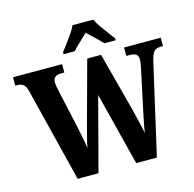

<svg xmlns="http://www.w3.org/2000/svg" viewBox="-132 -1063 1209 1194"><g transform="rotate(-15 472.5 -465.5)"><path d="M71 -607Q63 -638 48.5 -649Q34 -660 8 -660H-3V-714H313V-660H292Q240 -660 240 -615Q240 -607 243 -588.5Q246 -570 250 -555L300 -328Q308 -293 317 -247Q326 -201 330 -169Q336 -201 345 -234Q354 -267 364 -307L473 -707H562L661 -332Q673 -283 683 -241.5Q693 -200 699 -167Q704 -201 713 -244Q722 -287 731 -331L779 -555Q782 -569 785 -588Q788 -607 788 -617Q788 -640 774.5 -650Q761 -660 733 -660H712V-714H948V-660H931Q906 -660 891 -645.5Q876 -631 865 -582L732 0H599L480 -470L356 0H222ZM338 -784Q352 -803 372 -829Q392 -855 410.5 -882Q429 -909 438 -931H572Q582 -909 600.5 -882Q619 -855 639 -829Q659 -803 673 -784V-771H601Q591 -782 573.5 -799Q556 -816 537 -834Q518 -852 505 -865Q484 -844 455 -817Q426 -790 410 -771H338Z"/></g></svg>

Font: Noto Serif Tamil Condensed ExtraBold
Style: Italic
Weight: 800
Width: 3
Italic angle: -12°
Designer: Indian Type Foundry, Tom Grace, and the Monotype Design Team
Foundry: Monotype Imaging Inc.
Version: Version 2.003; ttfautohint (v1.8.4.7-5d5b)